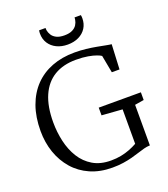

<svg xmlns="http://www.w3.org/2000/svg" viewBox="-170 -1077 1056 1207"><g transform="rotate(-20 358.0 -473.5)"><path d="M373.5 11Q291 11 226.2 -17.5Q161.5 -46 117 -97Q72.5 -148 49.2 -215.2Q26 -282.5 26 -359Q26 -452.5 52.2 -525.5Q78.5 -598.5 127 -648.8Q175.5 -699 243.2 -725Q311 -751 394.5 -751Q434 -751 471.2 -746.8Q508.5 -742.5 540.5 -736.5Q572.5 -730.5 596.5 -725.8Q620.5 -721 633 -720L625 -554H573.5L551.5 -671Q544 -677 522.5 -685Q501 -693 467 -699Q433 -705 387.5 -705Q302 -705 242 -668.8Q182 -632.5 150.8 -561.2Q119.5 -490 119.5 -384Q119.5 -318 133.8 -255.5Q148 -193 179 -143Q210 -93 259.8 -63.5Q309.5 -34 380.5 -34Q416 -34 447 -40Q478 -46 505.8 -56.8Q533.5 -67.5 557.5 -81V-311.5L420 -321.5V-373H702V-321.5L641 -311.5V-40Q621 -39.5 600.5 -34Q580 -28.5 556.8 -21Q533.5 -13.5 506.5 -6.2Q479.5 1 446.5 6Q413.5 11 373.5 11ZM374 -812Q332.5 -812 300.5 -827.5Q268.5 -843 250.2 -871.2Q232 -899.5 232 -936.5Q232 -942 232.5 -947.5Q233 -953 234 -958H277Q277 -955.5 277.2 -951.2Q277.5 -947 278 -942Q281 -925.5 290.8 -909.8Q300.5 -894 320.8 -883.8Q341 -873.5 374 -873.5Q407 -873.5 427.2 -883.8Q447.5 -894 457.2 -909.8Q467 -925.5 469.5 -942Q470.5 -947 470.8 -951.2Q471 -955.5 471 -958H513.5Q514.5 -953 515 -947.5Q515.5 -942 515.5 -936.5Q515.5 -899.5 497.5 -871.2Q479.5 -843 447.5 -827.5Q415.5 -812 374 -812Z"/></g></svg>

Font: Merriweather 28pt Light
Style: Regular
Weight: 300
Version: Version 2.100